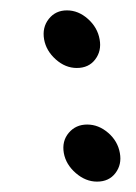

<svg xmlns="http://www.w3.org/2000/svg" viewBox="-20 -339 263 370"><path d="M109 -319Q131 -319 149.5 -302.5Q168 -286 172 -263Q176 -241 163.5 -224.5Q151 -208 128 -208Q106 -208 87.5 -224.5Q69 -241 65 -263Q61 -286 74 -302.5Q87 -319 109 -319ZM148 -99Q170 -99 188.5 -83Q207 -67 211 -44Q215 -22 202.5 -5.5Q190 11 167 11Q145 11 126 -5.5Q107 -22 103 -44Q99 -67 112.5 -83Q126 -99 148 -99Z"/></svg>

Font: Zain
Style: Italic
Weight: 400
Italic angle: -10°
Designer: Zain,Boutros
Foundry: Mobile Telecommunications Company (Zain), 2024
Version: Version 1.51; ttfautohint (v1.8.4)